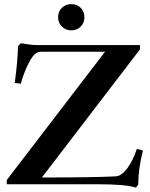

<svg xmlns="http://www.w3.org/2000/svg" viewBox="-20 -878 713 915"><path d="M256.8 -796.4Q256.8 -822.8 274.9 -840.6Q293 -858.4 319.8 -858.4Q346.7 -858.4 364.5 -840.8Q382.3 -823.2 382.3 -796.4Q382.3 -769 364.5 -751.2Q346.7 -733.4 319.8 -733.4Q293 -733.4 274.9 -751.5Q256.8 -769.5 256.8 -796.4ZM627.4 16.1Q580.6 0 442.9 0H12.2V-20L480.5 -631.3H175.8Q151.9 -631.3 134.3 -606.9Q117.2 -582 102.1 -546.1Q86.9 -510.3 79.6 -479L50.3 -482.9Q65.4 -595.7 65.4 -657.7L79.6 -671.9Q128.9 -663.1 157.2 -663.1H647V-642.6L179.7 -32.2Q429.2 -32.2 531.2 -37.6Q558.1 -38.6 585.9 -75.2Q613.8 -111.8 632.3 -168.5L661.1 -160.2Q638.7 -71.3 638.7 2.4Z"/></svg>

Font: Elstob SemiBold
Style: Regular
Weight: 600
Designer: Peter S. Baker
Version: Version 1.015